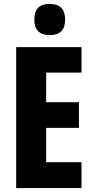

<svg xmlns="http://www.w3.org/2000/svg" viewBox="-20 -953 474 973"><path d="M232 -933C178 -933 154 -906 154 -853C154 -801 181 -775 232 -775C284 -775 310 -801 310 -853C310 -905 286 -933 232 -933ZM393 0V-131H214V-305H380V-435H214V-585H393V-714H62V0Z"/></svg>

Font: Noto Sans Armenian ExtraCondensed ExtraBold
Style: Regular
Weight: 800
Width: 2
Designer: Monotype Design Team
Foundry: Monotype Imaging Inc.
Version: Version 2.008